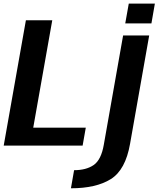

<svg xmlns="http://www.w3.org/2000/svg" viewBox="-31 -784 854 1034"><path d="M-11 0H414L431 -96.5H148L250.5 -675H108.5ZM351 230Q486.5 230 565.8 180.5Q645 131 669.5 -10L772.5 -593H632L528 -4.5Q514 76.5 473.8 104.5Q433.5 132.5 368 132.5ZM662.5 -764.5 643.5 -658H784.5L803 -764.5Z"/></svg>

Font: Anybody UltraCondensed Thin SemiBold
Style: Italic
Weight: 600
Italic angle: -10°
Version: Version 1.111